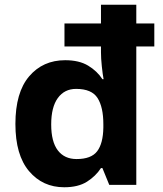

<svg xmlns="http://www.w3.org/2000/svg" viewBox="-20 -780 689 810"><path d="M251 10Q160 10 102.5 -58Q45 -126 45 -257Q45 -390 103 -458Q161 -526 255 -526Q314 -526 352 -503Q390 -480 412 -446H417Q413 -467 409.5 -500.5Q406 -534 406 -559V-584H252V-681H406V-760H555V-681H631V-584H555V0H441L412 -71H406Q384 -37 347 -13.5Q310 10 251 10ZM303 -109Q365 -109 390 -142Q415 -175 416 -242V-256Q416 -328 391.5 -366.5Q367 -405 301 -405Q252 -405 224 -366.5Q196 -328 196 -255Q196 -182 224 -145.5Q252 -109 303 -109Z"/></svg>

Font: Noto Sans Tamil
Style: Bold
Weight: 700
Designer: Jelle Bosma - Monotype Design Team
Foundry: Monotype Imaging Inc.
Version: Version 2.004; ttfautohint (v1.8.4.7-5d5b)